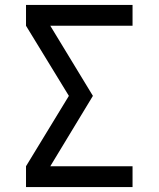

<svg xmlns="http://www.w3.org/2000/svg" viewBox="-20 -755 640 775"><path d="M85 0V-84L258 -368L85 -651V-735H515V-651H183L355 -368L183 -84H515V0Z"/></svg>

Font: Zed Mono Medium Extended
Style: Regular
Weight: 500
Width: 7
Monospace: yes
Designer: Belleve Invis
Foundry: Belleve Invis
Version: Version 1.0.0; ttfautohint (v1.8.4)